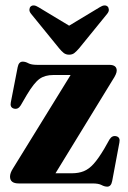

<svg xmlns="http://www.w3.org/2000/svg" viewBox="-20 -686 477 718"><path d="M401.5 -387.5 187.5 -38H248Q274 -38 293.2 -45.8Q312.5 -53.5 330.2 -73.2Q348 -93 370 -130L389.5 -164.5Q399.5 -180.5 415 -176.5Q430.5 -172.5 426.5 -153L399.5 -9Q395.5 12 381 12Q371 12 359.8 6Q348.5 0 326 0H50Q17.5 0 17.5 -25.5Q17.5 -39 28.5 -56L244 -405.5H179.5Q148 -405.5 127.8 -391Q107.5 -376.5 80.5 -331.5L57.5 -292Q47.5 -275.5 31.5 -280Q16.5 -284.5 20.5 -303.5L46 -434.5Q50 -455.5 65 -455.5Q75 -455.5 86 -449.5Q97 -443.5 119 -443.5H388.5Q416.5 -443.5 416.5 -422Q416.5 -410 401.5 -387.5ZM276 -505.5Q266.5 -494.5 258.5 -488Q250.5 -481.5 238.5 -481.5Q226.5 -481.5 218.2 -488Q210 -494.5 201 -505.5L96.5 -634Q89.5 -642.5 90 -650Q90.5 -657.5 94.5 -661.5Q105 -671 124 -659L238.5 -590L353 -659Q372 -671 382.5 -661.5Q386.5 -657.5 387 -650Q387.5 -642.5 380.5 -634Z"/></svg>

Font: Fraunces 144pt S050
Style: Bold
Weight: 700
Version: Version 1.000; ttfautohint (v1.8.3)